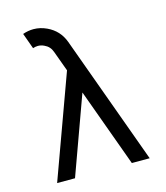

<svg xmlns="http://www.w3.org/2000/svg" viewBox="-101 -732 703 811"><g transform="rotate(-15 251.0 -327.0)"><path d="M453.6 0H375.5L251 -341.8L127 0H48.8L212.4 -449.2L179.7 -538.6Q170.9 -563.5 147 -574.2Q133.8 -580.6 120.1 -580.6Q109.4 -580.6 98.1 -576.7L73.2 -645.5Q96.7 -653.8 120.1 -653.8Q149.4 -653.8 177.7 -640.6Q229 -616.7 248.5 -563.5Z"/></g></svg>

Font: Catrinity
Style: Regular
Weight: 400
Designer: Alexander Lange
Foundry: High-Logic / Made with FontCreator
Version: Version 2.090;May 20, 2024;FontCreator 15.0.0.2974 64-bit